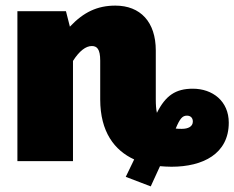

<svg xmlns="http://www.w3.org/2000/svg" viewBox="-20 -574 835 684"><path d="M667 -258C606 -258 570 -234 539 -172C536 -185 535 -201 535 -220V-394C535 -496 480 -554 391 -554C327 -554 278 -531 229 -479L215 -534H42V0H240V-357C263 -393 286 -410 307 -410C325 -410 337 -400 337 -358V-220C337 -104 388 -38 458 -6L428 56L517 90L550 18C563 19 577 20 591 20C703 20 795 -26 795 -137C795 -214 737 -258 667 -258ZM628 -115C620 -115 613 -115 606 -116C621 -152 630 -162 646 -162C659 -162 667 -154 667 -141C667 -123 650 -115 628 -115Z"/></svg>

Font: Fira Sans Heavy
Style: Regular
Weight: 900
Designer: bBox Type GmbH & Carrois Corporate GbR & Edenspiekermann AG
Foundry: bBox Type GmbH & Carrois Corporate GbR & Edenspiekermann AG
Version: Version 4.300;PS 004.300;hotconv 1.0.88;makeotf.lib2.5.64775